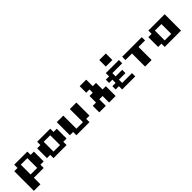

<svg xmlns="http://www.w3.org/2000/svg" viewBox="360 -2640 4613 4613"><g transform="rotate(-45 2666.5 -333.5)"><path d="M555.6 -555.6V-444.4H666.7V-111.1H555.6V0H222.2V222.2H0V-444.4H111.1V-555.6ZM444.4 -444.4H222.2V-111.1H444.4Z M888.9 -111.1H777.8V-444.4H888.9V-555.6H1333.3V-444.4H1444.4V-111.1H1333.3V0H888.9ZM1222.2 -444.4H1000V-111.1H1222.2Z M1666.7 -111.1H1555.6V-555.6H1777.8V-111.1H2000V-555.6H2222.2V-111.1H2111.1V0H1666.7Z M2666.7 -555.6H2555.6V-777.8H2777.8V-555.6H2888.9V-333.3H3000V0H2777.8V-222.2H2666.7V0H2444.4V-222.2H2555.6V-444.4H2666.7Z M3555.6 -666.7H3333.3V-888.9H3555.6ZM3666.7 -555.6V-444.4H3333.3V-333.3H3555.6V-222.2H3333.3V-111.1H3666.7V0H3222.2V-111.1H3111.1V-222.2H3222.2V-333.3H3111.1V-444.4H3222.2V-555.6Z M4000 0V-444.4H3777.8V-555.6H4444.4V-444.4H4222.2V0Z M4777.8 -111.1H5000V-444.4H4777.8ZM4666.7 -111.1H4555.6V-444.4H4666.7V-555.6H5222.2V0H4666.7Z"/></g></svg>

Font: Pixeloid Sans
Style: Bold
Weight: 700
Monospace: yes
Designer: GGBot
Version: 0.3